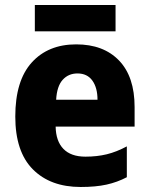

<svg xmlns="http://www.w3.org/2000/svg" viewBox="-20 -736 596 766"><path d="M284 -559Q393 -559 455 -494.5Q517 -430 517 -309V-231H202Q203 -173 233 -142Q263 -111 321 -111Q367 -111 406 -120.5Q445 -130 486 -152V-29Q448 -9 405 0.5Q362 10 302 10Q181 10 111 -60.5Q41 -131 41 -271Q41 -414 106.5 -486.5Q172 -559 284 -559ZM289 -443Q253 -443 230 -417.5Q207 -392 204 -338H369Q369 -386 348.5 -414.5Q328 -443 289 -443ZM441 -716V-611H119V-716Z"/></svg>

Font: Noto Sans Khmer UI SemiCondensed ExtraBold
Style: Regular
Weight: 800
Width: 4
Designer: Danh Hong and the Monotype Design Team
Foundry: Monotype Imaging Inc.
Version: Version 2.002; ttfautohint (v1.8.4.7-5d5b)